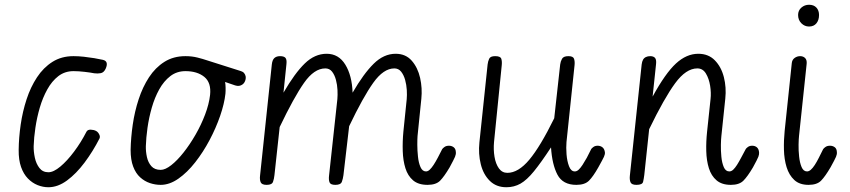

<svg xmlns="http://www.w3.org/2000/svg" viewBox="-20 -777 3572 807"><path d="M183.5 10Q160.5 10 138 1Q115.5 -8 97.2 -26.8Q79 -45.5 68.5 -75.2Q58 -105 58.5 -147Q59 -198.5 67 -253.5Q75 -308.5 91.8 -359.8Q108.5 -411 135.5 -452Q162.5 -493 200.5 -517Q238.5 -541 289 -541Q309.5 -541 332.5 -538.5Q355.5 -536 376.5 -532.5Q397.5 -529 412.5 -525.5Q425.5 -522.5 428.2 -513Q431 -503.5 424 -488Q416.5 -472 403.5 -469.5Q390.5 -467 376 -469Q361.5 -472 335.8 -475Q310 -478 289 -478Q252.5 -478 225.2 -457Q198 -436 178.8 -401.2Q159.5 -366.5 147.2 -324.5Q135 -282.5 128.8 -240.2Q122.5 -198 121.5 -162.5Q121 -139.5 126.5 -114Q132 -88.5 145.8 -70.8Q159.5 -53 183.5 -53Q205 -53 233.5 -76.8Q262 -100.5 291.2 -139.5Q320.5 -178.5 343.5 -223.5Q348.5 -232.5 361.2 -232Q374 -231.5 383 -227Q388.5 -224.5 392.8 -219Q397 -213.5 399 -207.2Q401 -201 398.5 -195.5Q370.5 -140.5 335.5 -93.8Q300.5 -47 261.8 -18.5Q223 10 183.5 10Z M655.5 0Q632.5 0 610 -7.5Q587.5 -15 569 -31.8Q550.5 -48.5 539.8 -76.8Q529 -105 529 -147Q530 -198.5 538 -253.5Q546 -308.5 562.8 -359.8Q579.5 -411 606.2 -452Q633 -493 671 -517Q709 -541 759.5 -541Q786.5 -541 809.5 -535.2Q832.5 -529.5 853 -522.5L993 -478Q1001.5 -475.5 1006.2 -469.5Q1011 -463.5 1012.5 -456Q1014 -446.5 1010.2 -436.8Q1006.5 -427 998.5 -421.5Q993 -417.5 985.2 -416.2Q977.5 -415 968.5 -418L926 -432.5Q928 -423 928.2 -408.2Q928.5 -393.5 927.5 -383Q923 -341.5 905.5 -290.5Q888 -239.5 861 -188.5Q834 -137.5 800.5 -94.8Q767 -52 729.8 -26Q692.5 0 655.5 0ZM593 -162.5Q592.5 -140 597.5 -117Q602.5 -94 616.2 -78.5Q630 -63 655.5 -63Q674.5 -63 699.8 -82.8Q725 -102.5 751.5 -136Q778 -169.5 801.8 -210.8Q825.5 -252 842 -295.5Q858.5 -339 863 -378Q868.5 -429.5 838.8 -453.8Q809 -478 759.5 -478Q723 -478 695.8 -457Q668.5 -436 649.2 -401.2Q630 -366.5 618 -324.5Q606 -282.5 600 -240.2Q594 -198 593 -162.5Z M1101 0Q1080.5 0 1075.8 -10.8Q1071 -21.5 1073 -38.5L1122.5 -506Q1124.5 -525 1133.2 -533Q1142 -541 1157 -541Q1173.5 -541 1179.8 -533.8Q1186 -526.5 1184 -508L1171.5 -387.5Q1219 -469.5 1261 -510.2Q1303 -551 1353 -551Q1403.5 -551 1431.5 -505.2Q1459.5 -459.5 1462 -387.5Q1508 -467 1550.5 -509Q1593 -551 1643 -551Q1685 -551 1710.5 -522Q1736 -493 1745.8 -449.5Q1755.5 -406 1751 -362.5L1735 -205.5Q1734 -193 1734 -168.8Q1734 -144.5 1736.8 -118.5Q1739.5 -92.5 1747.5 -74.5Q1755.5 -56.5 1770.5 -56.5Q1778.5 -56.5 1786.2 -63.8Q1794 -71 1802.5 -84Q1811 -97 1820 -114L1838.5 -150Q1841 -154 1848.2 -159.2Q1855.5 -164.5 1867 -164.5Q1878.5 -164.5 1887 -158Q1895.5 -151.5 1896 -137.5Q1897 -129 1892.5 -118Q1888 -107 1869.5 -73Q1847 -35 1829.8 -17.5Q1812.5 0 1777 0Q1738.5 0 1716.2 -19Q1694 -38 1684 -70Q1674 -102 1672.8 -142Q1671.5 -182 1675.5 -224L1689.5 -360.5Q1691 -377 1689.8 -398.8Q1688.5 -420.5 1682.8 -441.2Q1677 -462 1666 -475.8Q1655 -489.5 1637.5 -489.5Q1592 -489.5 1549 -429.2Q1506 -369 1447.5 -246.5L1423.5 -40.5Q1421.5 -25.5 1416.8 -12.8Q1412 0 1389.5 0Q1369 0 1365 -10.8Q1361 -21.5 1363 -38.5L1398 -360.5Q1399.5 -377 1398.5 -398.8Q1397.5 -420.5 1392 -441.2Q1386.5 -462 1375.8 -475.8Q1365 -489.5 1347.5 -489.5Q1300.5 -489.5 1257.8 -428.5Q1215 -367.5 1155.5 -243L1133.5 -40.5Q1132 -25.5 1127.5 -12.8Q1123 0 1101 0Z M2108.5 10Q2066 10 2038.8 -16.8Q2011.5 -43.5 2000.8 -86.8Q1990 -130 1995 -178.5L2029.5 -506Q2031 -519 2036 -530Q2041 -541 2061 -541Q2083 -541 2086.8 -530.5Q2090.5 -520 2089 -504L2056.5 -180.5Q2053.5 -148 2058.5 -118Q2063.5 -88 2077 -69.2Q2090.5 -50.5 2112.5 -50.5Q2158.5 -50.5 2204.8 -105.8Q2251 -161 2309.5 -280L2334.5 -506Q2336 -518.5 2342.2 -529.8Q2348.5 -541 2369 -541Q2388.5 -541 2392.5 -530.5Q2396.5 -520 2395 -504L2361 -180Q2359 -157.5 2361.2 -128.5Q2363.5 -99.5 2371.8 -78Q2380 -56.5 2396 -56.5Q2404.5 -56.5 2412.2 -63.8Q2420 -71 2428.5 -84Q2437 -97 2446.5 -114L2465 -150.5Q2466.5 -153.5 2473.8 -159Q2481 -164.5 2492 -164.5Q2503.5 -164.5 2512 -158Q2520.5 -151.5 2522.5 -137Q2523.5 -129 2518.5 -118Q2513.5 -107 2494.5 -73Q2473 -35 2455.5 -17.5Q2438 0 2402.5 0Q2345.5 0 2323 -42.8Q2300.5 -85.5 2296 -157.5Q2254 -93.5 2224.2 -57Q2194.5 -20.5 2167.8 -5.2Q2141 10 2108.5 10Z M2655 0Q2634.5 0 2630 -11.2Q2625.5 -22.5 2627.5 -39.5L2677 -506Q2678.5 -518.5 2682.8 -526Q2687 -533.5 2694.8 -537.2Q2702.5 -541 2713 -541Q2726.5 -541 2733 -533.8Q2739.5 -526.5 2737.5 -508L2723 -371Q2776.5 -469 2821 -510Q2865.5 -551 2915 -551Q2957.5 -551 2984.5 -523.5Q3011.5 -496 3022.5 -452.8Q3033.5 -409.5 3028.5 -362.5L3012 -205Q3010.5 -192.5 3010 -168Q3009.5 -143.5 3012 -118Q3014.5 -92.5 3022.2 -74.5Q3030 -56.5 3045.5 -56.5Q3054 -56.5 3061.8 -63.8Q3069.5 -71 3077.8 -84Q3086 -97 3095 -114L3114.5 -150.5Q3116 -153.5 3123.2 -159Q3130.5 -164.5 3141.5 -164.5Q3153 -164.5 3161 -158Q3169 -151.5 3170.5 -137Q3171.5 -129 3167.5 -118.2Q3163.5 -107.5 3144.5 -73Q3122 -35 3104.5 -17.5Q3087 0 3052 0Q3014 0 2991.8 -19Q2969.5 -38 2959.5 -70Q2949.5 -102 2948.5 -142Q2947.5 -182 2952 -224L2966.5 -360.5Q2969.5 -386.5 2964.8 -416.5Q2960 -446.5 2947 -468Q2934 -489.5 2911 -489.5Q2863.5 -489.5 2817.8 -427.2Q2772 -365 2708.5 -234L2688 -41.5Q2686 -25.5 2683 -12.8Q2680 0 2655 0Z M3308 -512Q3309.5 -526 3320 -533.5Q3330.5 -541 3343 -541Q3356 -541 3364 -533Q3372 -525 3370.5 -509L3338.5 -206.5Q3337 -194 3336.5 -169.5Q3336 -145 3338.8 -119Q3341.5 -93 3349.2 -74.8Q3357 -56.5 3372 -56.5Q3380 -56.5 3388 -63.5Q3396 -70.5 3404.5 -83.5Q3413 -96.5 3421.5 -113.5L3439.5 -149.5Q3442 -154 3449.5 -159.2Q3457 -164.5 3468.5 -164.5Q3480 -164.5 3488.5 -158.2Q3497 -152 3497.5 -137.5Q3498.5 -129 3493.8 -117.8Q3489 -106.5 3471 -74Q3448.5 -35.5 3431.2 -17.8Q3414 0 3378.5 0Q3340.5 0 3318.5 -20.5Q3296.5 -41 3286.2 -74.2Q3276 -107.5 3275 -147.5Q3274 -187.5 3278 -226.5ZM3380.5 -665.5Q3362 -665.5 3348.2 -679.2Q3334.5 -693 3334.5 -714Q3334.5 -733 3348.2 -745Q3362 -757 3380.5 -757Q3400.5 -757 3411.5 -745Q3422.5 -733 3422.5 -714Q3422.5 -692.5 3411.5 -679Q3400.5 -665.5 3380.5 -665.5Z"/></svg>

Font: Edu NSW ACT Hand Pre
Style: Regular
Weight: 400
Designer: Tina and Corey Anderson, Eben Sorkin, Mirko Velimirovic
Foundry: Sorkin Type Co.
Version: Version 2.000